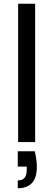

<svg xmlns="http://www.w3.org/2000/svg" viewBox="-20 -760 286 1027"><path d="M166 49Q177 96 177 132Q177 192 150.5 219.5Q124 247 75 247V205Q101 205 112 190.5Q123 176 123 149V131H75V49ZM77 -740H168V0H77Z"/></svg>

Font: Poppins
Style: Regular
Weight: 400
Designer: Ninad Kale (Devanagari), Jonny Pinhorn (Latin)
Foundry: Indian Type Foundry
Version: Version 3.002 2017